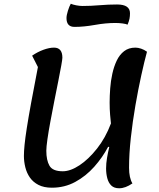

<svg xmlns="http://www.w3.org/2000/svg" viewBox="-20 -982 852 1028"><path d="M618 26Q591 26 576 11.5Q561 -3 554.5 -27.5Q548 -52 548 -80Q548 -107 553 -136.5Q558 -166 565 -195L559 -196Q529 -139 484.5 -89Q440 -39 383 -8Q326 23 258 23Q215 23 186 8Q157 -7 140 -31.5Q123 -56 115.5 -86.5Q108 -117 108 -147Q108 -171 111.5 -206.5Q115 -242 123.5 -296.5Q132 -351 146.5 -430.5Q161 -510 183 -623L152 -684Q181 -704 212.5 -715.5Q244 -727 269 -727Q314 -727 314 -673Q314 -665 308 -631Q302 -597 292 -547.5Q282 -498 271 -442Q260 -386 250 -332.5Q240 -279 234 -237Q228 -195 228 -175Q228 -124 245 -94.5Q262 -65 316 -65Q357 -65 405.5 -97Q454 -129 499.5 -186.5Q545 -244 574 -321Q572 -338 569.5 -367.5Q567 -397 567 -433Q567 -468 570 -508.5Q573 -549 581.5 -587.5Q590 -626 605 -657.5Q620 -689 644.5 -708Q669 -727 705 -727Q719 -727 735.5 -721.5Q752 -716 767 -705Q753 -654 736.5 -579Q720 -504 705 -417.5Q690 -331 680.5 -244.5Q671 -158 671 -84Q671 -30 689 0Q670 13 652.5 19.5Q635 26 618 26ZM379 -838Q336 -838 336 -885Q336 -900 343.5 -924Q351 -948 359 -962Q370 -957 388.5 -953.5Q407 -950 422 -950Q466 -950 512.5 -954Q559 -958 607 -958Q676 -958 676 -911Q676 -896 673.5 -882.5Q671 -869 663 -850Q655 -854 636 -856.5Q617 -859 598 -859Q546 -859 487.5 -848.5Q429 -838 379 -838Z"/></svg>

Font: Lemonada
Style: Regular
Weight: 400
Designer: Mohamed Gaber (Arabic), Eduardo Tunni (Latin)
Foundry: Kief Type Foundry
Version: Version 4.005